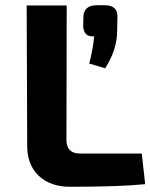

<svg xmlns="http://www.w3.org/2000/svg" viewBox="-20 -711 575 734"><path d="M380 -691Q430 -691 429 -647L428 -596Q428 -521 382 -450L321 -468Q336 -525 340 -572Q301 -569 298 -609L299 -651Q303 -691 350 -691ZM234 -175Q235 -124 286 -124H522L535 -7Q439 3 247 3Q173 3 128 -39Q83 -82 84 -156L82 -690H235Z"/></svg>

Font: Taylor Sans Bold LRS
Style: Bold
Weight: 700
Italic angle: -8°
Designer: Natanael Gama
Version: Version 1.001 September 8, 2015